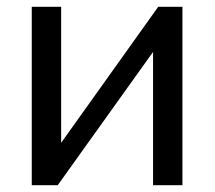

<svg xmlns="http://www.w3.org/2000/svg" viewBox="-20 -542 628 562"><path d="M159 -522H73V0H149L428 -390V0H514V-522H443L159 -124Z"/></svg>

Font: Raleway Med
Style: Regular
Weight: 500
Designer: Matt McInerney, Pablo Impallari, Rodrigo Fuenzalida
Foundry: Matt McInerney, Pablo Impallari, Rodrigo Fuenzalida
Version: Version 3.00 July 28, 2015